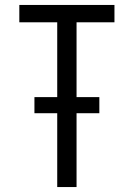

<svg xmlns="http://www.w3.org/2000/svg" viewBox="-20 -755 540 775"><path d="M211 0V-298H119V-363H211V-665H58V-735H442V-665H289V-363H381V-298H289V0Z"/></svg>

Font: Iosevka Fuck
Style: Regular
Weight: 400
Monospace: yes
Designer: Belleve Invis
Foundry: Belleve Invis
Version: Version 28.0.7; ttfautohint (v1.8.3)